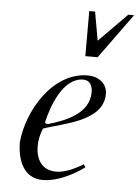

<svg xmlns="http://www.w3.org/2000/svg" viewBox="-52 -749 583 804"><g transform="rotate(5 239.5 -347.0)"><path d="M48.8 -136.2C49.3 -59.6 78.1 13.2 157.2 13.2C234.9 13.2 314.5 -42.5 331.1 -55.2L324.2 -67.4C300.8 -53.7 253.4 -26.4 210.9 -26.4C148.4 -26.4 124.5 -74.2 124.5 -126.5C124.5 -152.3 130.4 -178.7 140.1 -201.2C221.2 -230.5 390.1 -251.5 390.1 -369.1C390.1 -414.1 351.1 -439.5 309.1 -439.5C159.2 -439.5 60.1 -266.6 48.8 -136.2ZM147 -230.5C162.1 -294.9 204.6 -420.4 291 -420.4C318.8 -420.4 330.1 -397.5 330.1 -371.1C330.1 -280.3 231.9 -243.2 160.2 -222.2C149.9 -222.2 147 -224.1 147 -230.5ZM336.4 -587.9 314.9 -708.5H290.5V-519H342.3L479 -707.5H454.6Z"/></g></svg>

Font: Cardo
Style: Italic
Weight: 400
Designer: David J. Perry
Foundry: David J. Perry
Version: Version 0.99